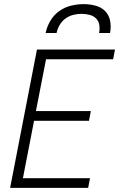

<svg xmlns="http://www.w3.org/2000/svg" viewBox="-20 -910 590 930"><path d="M29 0 159 -670H537L528 -623H203L154 -372H420L411 -325H145L91 -47H416L407 0ZM201 -750Q207 -780 223.5 -808.5Q240 -837 266.5 -856Q293 -875 324 -882.5Q355 -890 385 -890Q415 -890 443 -882.5Q471 -875 489.5 -856Q508 -837 513.5 -808.5Q519 -780 513 -750H460Q464 -770 461 -789Q458 -808 445.5 -820.5Q433 -833 414 -838Q395 -843 375 -843Q355 -843 335 -838Q315 -833 297.5 -820.5Q280 -808 269 -789Q258 -770 254 -750Z"/></svg>

Font: Lode Dark
Style: Italic
Weight: 400
Italic angle: -11°
Monospace: yes
Designer: Belleve Invis
Foundry: Belleve Invis
Version: Version 29.2.0; ttfautohint (v1.8.3)